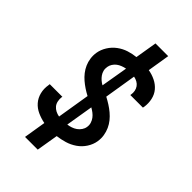

<svg xmlns="http://www.w3.org/2000/svg" viewBox="-277 -944 1153 1153"><g transform="rotate(45 300.0 -367.5)"><path d="M172 108 195 -33Q163 -39 133 -52.5Q103 -66 82.5 -89.5Q62 -113 54 -145Q46 -177 52 -211Q52 -214 52.5 -216Q53 -218 53 -221H160Q160 -219 160 -218Q160 -217 159 -216Q157 -199 160.5 -182Q164 -165 174 -153Q184 -141 198.5 -133.5Q213 -126 230 -123L264 -331Q243 -342 223.5 -355Q204 -368 186.5 -383Q169 -398 154.5 -416.5Q140 -435 130.5 -456.5Q121 -478 117.5 -502.5Q114 -527 118 -552Q123 -583 141 -612Q159 -641 186 -661Q213 -681 244 -691Q275 -701 306 -704L329 -843H437L414 -701Q445 -696 473.5 -682Q502 -668 521.5 -645Q541 -622 548 -590.5Q555 -559 550 -526Q549 -524 549 -521.5Q549 -519 548 -517H441Q441 -518 441.5 -519Q442 -520 442 -521Q445 -538 442 -553.5Q439 -569 430.5 -581Q422 -593 408.5 -600.5Q395 -608 379 -611L346 -408Q367 -397 387.5 -384Q408 -371 426.5 -355.5Q445 -340 460 -321.5Q475 -303 485 -281Q495 -259 499 -234Q503 -209 499 -183Q494 -151 475 -121.5Q456 -92 427.5 -72.5Q399 -53 367 -43.5Q335 -34 303 -30L280 108ZM282 -440 311 -611Q296 -608 281.5 -602.5Q267 -597 255 -588Q243 -579 234.5 -565.5Q226 -552 224 -538Q221 -521 225 -506Q229 -491 237.5 -479Q246 -467 257.5 -457Q269 -447 282 -440ZM299 -124Q314 -126 329.5 -131Q345 -136 358.5 -145.5Q372 -155 381.5 -169Q391 -183 393 -198Q396 -215 391 -231Q386 -247 376.5 -259.5Q367 -272 354.5 -281.5Q342 -291 328 -299Z"/></g></svg>

Font: Iosevka SS04 SmBd Ex Obl
Style: Regular
Weight: 600
Width: 7
Italic angle: -9°
Monospace: yes
Designer: Belleve Invis
Foundry: Belleve Invis
Version: Version 19.0.0; ttfautohint (v1.8.4)